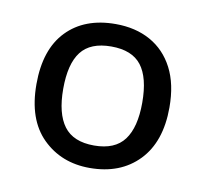

<svg xmlns="http://www.w3.org/2000/svg" viewBox="-50 -775 475 445"><g transform="rotate(10 188.0 -552.5)"><path d="M345 -553Q345 -472 302 -427.5Q259 -383 187 -383Q120 -383 76 -426.5Q32 -470 32 -553Q32 -635 74 -678.5Q116 -722 189 -722Q236 -722 271 -702.5Q306 -683 325.5 -645.5Q345 -608 345 -553ZM95 -553Q95 -495 117 -465.5Q139 -436 188 -436Q237 -436 259 -465.5Q281 -495 281 -553Q281 -612 259 -640.5Q237 -669 188 -669Q139 -669 117 -640.5Q95 -612 95 -553Z"/></g></svg>

Font: Noto Sans Telugu
Style: Regular
Weight: 400
Designer: Jelle Bosma - Monotype Design Team
Foundry: Monotype Imaging Inc.
Version: Version 2.003